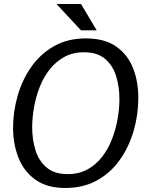

<svg xmlns="http://www.w3.org/2000/svg" viewBox="-20 -925 748 955"><path d="M304 10Q214 10 156.5 -31Q99 -72 72 -140Q45 -208 45 -289Q45 -369 67.5 -448Q90 -527 135 -591.5Q180 -656 248 -695Q316 -734 407 -734Q499 -734 556.5 -694.5Q614 -655 641 -588Q668 -521 668 -438Q668 -355 645 -275Q622 -195 576.5 -130.5Q531 -66 463 -28Q395 10 304 10ZM317 -59Q373 -59 415.5 -82.5Q458 -106 488 -145Q518 -184 537 -233Q556 -282 565 -334Q574 -386 574 -433Q574 -492 558 -545Q542 -598 503.5 -631.5Q465 -665 398 -665Q342 -665 299.5 -641.5Q257 -618 226.5 -579Q196 -540 177 -491Q158 -442 149 -390Q140 -338 140 -291Q140 -233 156 -179.5Q172 -126 211 -92.5Q250 -59 317 -59ZM383 -905 461 -774H383L261 -905Z"/></svg>

Font: Rosario Light
Style: Italic
Weight: 300
Italic angle: -8.05°
Designer: Hector Gatti
Foundry: Omnibus Type
Version: Version 1.101; ttfautohint (v1.8.1.43-b0c9)